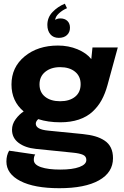

<svg xmlns="http://www.w3.org/2000/svg" viewBox="-20 -787 670 1037"><path d="M306.2 -687.5Q329.6 -687.5 343.8 -674.1Q357.9 -660.6 357.9 -637.2Q357.9 -612.8 341.8 -597.7Q325.7 -582.5 297.4 -582.5Q268.1 -582.5 252 -601.8Q235.8 -621.1 235.8 -652.3Q235.8 -692.9 263.7 -721.9Q291.5 -751 330.1 -767.1L341.8 -742.7Q317.9 -732.9 298.1 -714.6Q278.3 -696.3 278.3 -678.7Q279.8 -681.6 287.6 -684.6Q295.4 -687.5 306.2 -687.5ZM426.8 -63Q465.3 -59.1 493.9 -50.8Q522.5 -42.5 544.9 -27.6Q567.4 -12.7 578.9 11Q590.3 34.7 590.3 67.4Q590.3 144.5 514.6 187Q439 229.5 300.3 229.5Q165 229.5 89.8 190.7Q14.6 151.9 14.6 85.4Q14.6 51.8 29.3 26.9L170.4 47.4Q162.6 57.6 162.6 76.7Q162.6 102.5 201.2 115.7Q239.7 128.9 305.2 128.9Q371.6 128.9 408.9 115Q446.3 101.1 446.3 77.1Q446.3 57.1 428 49.1Q409.7 41 374.5 37.6L173.3 17.1Q115.7 11.2 80.3 -15.6Q44.9 -42.5 44.9 -86.4Q44.9 -116.2 64.2 -142.8Q83.5 -169.4 107.9 -185.1Q42 -240.2 42 -330.6Q42 -423.8 113 -482.4Q184.1 -541 293 -541Q350.1 -541 398.7 -520.8Q447.3 -500.5 473.1 -467.8L479.5 -530.8H616.2L560.5 -327.1Q547.9 -281.2 528.6 -246.1Q509.3 -210.9 479.2 -183.3Q449.2 -155.8 405.5 -141.1Q361.8 -126.5 305.7 -126.5Q239.3 -126.5 186.5 -143.6Q173.3 -131.3 173.3 -119.1Q173.3 -87.9 240.2 -81.5ZM304.7 -240.2Q355.5 -240.2 385.5 -264.4Q415.5 -288.6 415.5 -332.5Q415.5 -375 385.3 -399.7Q355 -424.3 304.7 -424.3Q255.9 -424.3 224.6 -399.2Q193.4 -374 193.4 -331.1Q193.4 -288.1 223.9 -264.2Q254.4 -240.2 304.7 -240.2Z"/></svg>

Font: Epilogue
Style: Bold
Weight: 700
Designer: Tyler Finck
Foundry: Etcetera Type Co
Version: Version 2.112